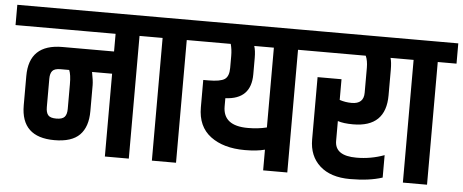

<svg xmlns="http://www.w3.org/2000/svg" viewBox="-81 -773 2139 887"><g transform="rotate(5 988.5 -329.0)"><path d="M191 -384Q163 -384 153 -372Q143 -360 143 -336V-204Q143 -179 153 -167Q163 -155 191 -155Q219 -155 229.5 -167Q240 -179 240 -204V-319Q240 -363 231 -384ZM430 -384H337Q345 -344 345 -323V-203Q345 -130 308 -92.5Q271 -55 191 -55Q36 -55 36 -203V-339Q36 -487 191 -487H430V-569H-34V-663H629V-569H541V0H430Z M648 -569H561V-663H847V-569H760V0H648Z M971 -514Q971 -543 964 -569H779V-663H1363V-569H1276V0H1164V-96Q1127 -86 1071 -86Q972 -86 912 -131Q852 -176 852 -265V-392H875Q931 -392 951 -405.5Q971 -419 971 -458ZM1080 -514V-438Q1080 -322 961 -317V-279Q961 -189 1076 -189Q1124 -189 1164 -199V-569H1073Q1080 -548 1080 -514Z M1600 -514Q1600 -547 1590 -569H1295V-663H1792V-569H1705Q1711 -550 1711 -514V-396Q1711 -248 1559 -248Q1515 -248 1488 -257V-165Q1488 -96 1588 -96Q1655 -96 1717 -119V-15Q1657 5 1567 5Q1477 5 1427 -40Q1377 -85 1377 -162V-451H1488V-355Q1515 -346 1544 -346Q1600 -346 1600 -398Z M1812 -569H1725V-663H2011V-569H1924V0H1812Z"/></g></svg>

Font: Khand Semibold
Style: Regular
Weight: 600
Designer: Devanagari: Sanchit Sawaria, Jyotish Sonowal; Latin: Satya Rajpurohit
Foundry: Indian Type Foundry
Version: Version 1.100;PS 1.0;hotconv 1.0.78;makeotf.lib2.5.61930; tt